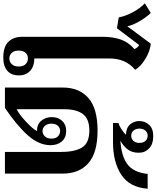

<svg xmlns="http://www.w3.org/2000/svg" viewBox="19 -1031 953 1169"><g transform="rotate(90 495.5 -446.5)"><path d="M135 -105V-595Q135 -656 151 -703.5Q167 -751 210 -789Q200 -810 185 -817L83 -682L17 -693Q9 -735 -15 -779.5Q-39 -824 -69 -852L-10 -888Q17 -860 41 -818.5Q65 -777 71 -745L177 -888Q222 -884 269 -855.5Q316 -827 336 -793Q267 -736 267 -636V-179Q314 -179 342 -154Q370 -129 370 -84Q370 -39 342 -14.5Q314 10 262 10Q196 10 165.5 -21Q135 -52 135 -105ZM316 -84Q316 -111 302 -125.5Q288 -140 267 -140Q246 -140 232.5 -125.5Q219 -111 219 -84Q219 -57 232.5 -42Q246 -27 267 -27Q288 -27 302 -42Q316 -57 316 -84Z M444 -352Q444 -452 507.5 -508Q571 -564 706 -564Q841 -564 904.5 -508Q968 -452 968 -352V0H836V-342Q836 -428 808 -471Q780 -514 706 -514Q636 -514 606 -475.5Q576 -437 576 -361V-72Q604 -84 649.5 -126Q695 -168 709 -195Q667 -195 645.5 -222Q624 -249 624 -285Q624 -324 647 -348.5Q670 -373 708 -373Q750 -373 772.5 -346Q795 -319 795 -278Q795 -207 735 -139.5Q675 -72 568 0H444ZM755 -283Q755 -309 741.5 -322.5Q728 -336 709 -336Q690 -336 677 -322.5Q664 -309 664 -283Q664 -258 677 -243.5Q690 -229 709 -229Q728 -229 741.5 -243.5Q755 -258 755 -283Z M660 -691Q675 -695 697 -709Q719 -723 732 -737Q689 -738 668.5 -762Q648 -786 648 -818Q648 -853 671 -878Q694 -903 741 -903Q788 -903 814.5 -878Q841 -853 841 -815Q841 -771 818 -744Q795 -717 767 -703Q863 -709 912 -746.5Q961 -784 970 -869H1060Q1052 -759 975 -708.5Q898 -658 777 -658H660ZM781 -819Q781 -842 769 -855.5Q757 -869 737 -869Q718 -869 706 -855Q694 -841 694 -819Q694 -797 706 -783Q718 -769 737 -769Q757 -769 769 -782.5Q781 -796 781 -819Z"/></g></svg>

Font: Trirong SemiBold
Style: Regular
Weight: 600
Designer: Katatrad Team
Foundry: CadsonDemak
Version: Version 1.000